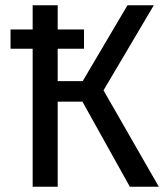

<svg xmlns="http://www.w3.org/2000/svg" viewBox="-20 -709 633 729"><path d="M583 0H473L293 -323H199V0H104V-524H20V-597H104V-689H199V-597H299V-524H199V-401H294L464 -689H564L373 -366Z"/></svg>

Font: FiraGO
Style: Regular
Weight: 400
Designer: bBox Type
Foundry: bBox Type GmbH
Version: Version 1.001;April 20, 2020;FontCreator 12.0.0.2555 64-bit